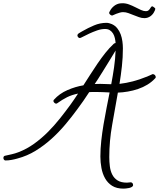

<svg xmlns="http://www.w3.org/2000/svg" viewBox="-165 -958 959 1158"><path d="M774.4 -493.2Q774.4 -489.3 771.5 -486.3Q751 -463.9 724.6 -447.8Q698.2 -431.6 668 -421.4Q637.7 -411.1 606.4 -405.8Q575.2 -400.4 545.9 -399.4Q529.3 -303.7 511.7 -206.1Q494.1 -108.4 494.1 -10.7Q494.1 17.6 497.6 45.4Q501 73.2 512.2 95.2Q523.4 117.2 544.4 130.4Q565.4 143.6 600.6 143.6Q606.4 143.6 611.8 142.6Q617.2 141.6 623 141.6Q629.9 141.6 633.8 146.5Q637.7 151.4 637.7 158.2Q637.7 165 630.4 169.4Q623 173.8 613.8 175.8Q604.5 177.7 594.7 178.7Q585 179.7 580.1 179.7Q538.1 179.7 511.2 162.6Q484.4 145.5 468.8 117.7Q453.1 89.8 446.8 55.2Q440.4 20.5 440.4 -13.7Q440.4 -60.5 445.8 -109.4Q451.2 -158.2 459.5 -207.5Q467.8 -256.8 477.5 -305.7Q487.3 -354.5 496.1 -400.4Q475.6 -401.4 455.1 -402.3Q434.6 -403.3 414.1 -403.3Q403.3 -403.3 393.6 -403.3Q383.8 -403.3 373 -402.3Q356.4 -376 338.4 -350.6Q320.3 -325.2 301.8 -299.8Q267.6 -252.9 228.5 -206.5Q189.5 -160.2 145 -120.1Q100.6 -80.1 49.8 -48.8Q-1 -17.6 -59.6 -2Q-76.2 2.9 -95.2 6.3Q-114.3 9.8 -131.8 9.8Q-137.7 9.8 -141.1 4.9Q-144.5 0 -144.5 -4.9Q-144.5 -16.6 -134.8 -18.6Q-113.3 -23.4 -93.8 -27.8Q-74.2 -32.2 -53.7 -40Q-2.9 -59.6 41 -91.3Q85 -123 123.5 -161.6Q162.1 -200.2 196.3 -243.2Q230.5 -286.1 261.7 -329.1Q273.4 -345.7 284.2 -361.3Q294.9 -377 305.7 -393.6Q267.6 -385.7 239.3 -371.6Q210.9 -357.4 179.7 -335Q177.7 -333 172.9 -333Q168 -333 162.6 -338.4Q157.2 -343.8 157.2 -348.6Q157.2 -353.5 160.2 -356.4Q193.4 -393.6 241.7 -414.6Q290 -435.5 337.9 -443.4Q357.4 -473.6 378.9 -507.3Q400.4 -541 423.3 -574.7Q446.3 -608.4 470.7 -639.2Q495.1 -669.9 521.5 -694.3Q527.3 -698.2 530.3 -698.2H532.2Q531.2 -712.9 527.8 -728Q524.4 -743.2 517.1 -755.4Q509.8 -767.6 498 -775.4Q486.3 -783.2 468.8 -783.2Q445.3 -783.2 420.4 -774.4Q395.5 -765.6 373.5 -755.4Q351.6 -745.1 335.9 -736.8Q320.3 -728.5 316.4 -728.5Q310.5 -728.5 306.2 -733.9Q301.8 -739.3 301.8 -744.1Q301.8 -751 308.6 -755.9Q313.5 -759.8 320.3 -763.2Q327.1 -766.6 333 -770.5Q365.2 -789.1 401.9 -804.7Q438.5 -820.3 477.5 -820.3Q485.4 -820.3 494.1 -817.9Q502.9 -815.4 509.8 -812.5Q529.3 -803.7 542.5 -787.1Q555.7 -770.5 563 -750.5Q570.3 -730.5 573.2 -708.5Q576.2 -686.5 576.2 -667Q576.2 -612.3 570.3 -559.1Q564.5 -505.9 555.7 -452.1Q596.7 -457 636.2 -467.3Q675.8 -477.5 713.9 -493.2Q724.6 -497.1 734.4 -501.5Q744.1 -505.9 754.9 -510.7H757.8Q763.7 -510.7 769 -505.4Q774.4 -500 774.4 -493.2ZM532.2 -653.3Q519.5 -631.8 500 -600.1Q480.5 -568.4 461.4 -537.6Q442.4 -506.8 426.8 -482.4Q411.1 -458 406.2 -451.2Q414.1 -451.2 422.4 -451.7Q430.7 -452.1 439.5 -452.1Q454.1 -452.1 469.2 -451.2Q484.4 -450.2 499 -450.2H505.9Q515.6 -501 522.9 -551.3Q530.3 -601.6 532.2 -653.3ZM771.5 -906.2Q771.5 -904.3 770.5 -899.4Q769.5 -894.5 767.6 -892.6Q759.8 -873 743.2 -860.8Q726.6 -848.6 706.1 -848.6Q689.5 -848.6 673.3 -854.5Q657.2 -860.4 641.1 -866.7Q625 -873 609.4 -878.9Q593.8 -884.8 577.1 -884.8Q566.4 -884.8 555.7 -881.3Q544.9 -877.9 535.6 -874.5Q526.4 -871.1 520 -867.7Q513.7 -864.3 511.7 -864.3Q505.9 -864.3 499.5 -869.6Q493.2 -875 493.2 -880.9Q493.2 -881.8 495.1 -886.2Q497.1 -890.6 498 -891.6Q506.8 -909.2 522.9 -921.9Q539.1 -934.6 558.6 -937.5Q563.5 -938.5 573.2 -938.5Q593.8 -938.5 613.3 -931.2Q632.8 -923.8 650.9 -914.6Q668.9 -905.3 685.1 -897.9Q701.2 -890.6 714.8 -890.6Q724.6 -890.6 730 -895Q735.4 -899.4 739.3 -905.3Q743.2 -911.1 746.1 -915.5Q749 -919.9 753.9 -919.9Q755.9 -919.9 763.7 -914.1Q771.5 -908.2 771.5 -906.2Z"/></svg>

Font: Calligraffiti
Style: Regular
Weight: 400
Designer: Dathan Boardman
Foundry: Open Window
Version: Version 1.000